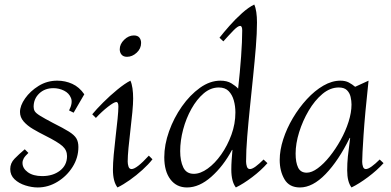

<svg xmlns="http://www.w3.org/2000/svg" viewBox="-20 -810 1723 845"><path d="M146 15Q120 15 91.5 6Q63 -3 44 -21Q25 -39 25 -66Q25 -92 44 -111.5Q63 -131 89 -153L105 -137Q90 -123 84.5 -113Q79 -103 79 -93Q79 -69 102.5 -52Q126 -35 166 -35Q213 -35 244 -59Q275 -83 275 -123Q275 -149 255 -167Q235 -185 179 -213Q151 -227 125.5 -242Q100 -257 84 -275.5Q68 -294 68 -317Q68 -345 90.5 -377Q113 -409 150 -432Q187 -455 232 -455Q267 -455 298 -441Q329 -427 351 -395L304 -314L284 -324Q301 -357 292.5 -378.5Q284 -400 262 -411Q240 -422 215 -422Q177 -422 152.5 -398.5Q128 -375 128 -340Q128 -329 133 -320.5Q138 -312 156.5 -300.5Q175 -289 213 -269Q259 -246 283 -231Q307 -216 316 -201Q325 -186 325 -163Q325 -116 299.5 -75.5Q274 -35 233 -10Q192 15 146 15Z M497 15Q477 -11 477 -64Q477 -90 480.5 -129Q484 -168 489 -210Q494 -252 497.5 -287Q501 -322 501 -341Q501 -361 492 -361Q482 -361 455 -340Q428 -319 402 -291L386 -307Q404 -329 434 -359Q464 -389 497 -416Q530 -443 554 -455Q560 -442 563 -421.5Q566 -401 566 -376Q566 -354 562.5 -316.5Q559 -279 554 -237.5Q549 -196 545.5 -159Q542 -122 542 -99Q542 -88 545.5 -77Q549 -66 559 -66Q581 -66 635 -125L651 -109Q634 -87 607 -62.5Q580 -38 551 -17.5Q522 3 497 15ZM539 -560Q523 -560 515 -569.5Q507 -579 507 -593Q507 -616 526.5 -635Q546 -654 569 -654Q586 -654 593.5 -644.5Q601 -635 601 -621Q601 -596 581.5 -578Q562 -560 539 -560Z M803 15Q757 15 730 -20.5Q703 -56 703 -118Q703 -173 724 -232Q745 -291 780.5 -341.5Q816 -392 860 -423.5Q904 -455 950 -455Q979 -455 998 -443.5Q1017 -432 1028 -420Q1036 -491 1041 -560Q1046 -629 1046 -676Q1046 -696 1037 -696Q1027 -696 1008 -676.5Q989 -657 963 -628L946 -644Q964 -667 990 -696.5Q1016 -726 1045 -752Q1074 -778 1099 -790Q1105 -777 1108 -756.5Q1111 -736 1111 -711Q1111 -664 1106 -603Q1101 -542 1094 -474Q1087 -406 1080 -338Q1073 -270 1068 -208.5Q1063 -147 1063 -99Q1063 -88 1066.5 -77Q1070 -66 1080 -66Q1090 -66 1105.5 -77.5Q1121 -89 1140 -108L1157 -92Q1129 -60 1090 -30.5Q1051 -1 1018 15Q998 -11 998 -64Q998 -84 999.5 -106Q1001 -128 1003 -150H1001Q963 -79 910 -32Q857 15 803 15ZM833 -45Q862 -45 894 -68Q926 -91 953.5 -130Q981 -169 998.5 -217Q1016 -265 1016 -315Q1016 -343 1009 -368Q1002 -393 986.5 -409Q971 -425 943 -425Q907 -425 876.5 -399Q846 -373 822.5 -331Q799 -289 786 -240Q773 -191 773 -145Q773 -102 786.5 -73.5Q800 -45 833 -45Z M1300 15Q1253 15 1232 -21Q1211 -57 1211 -106Q1211 -149 1226.5 -197Q1242 -245 1269 -290.5Q1296 -336 1330.5 -373.5Q1365 -411 1403 -433Q1441 -455 1478 -455Q1500 -455 1515 -447Q1530 -439 1543 -428L1602 -455Q1586 -307 1580 -216Q1574 -125 1574 -98Q1574 -87 1577.5 -76.5Q1581 -66 1590 -66Q1600 -66 1616 -77.5Q1632 -89 1651 -108L1668 -92Q1639 -60 1599.5 -30.5Q1560 -1 1527 15Q1508 -10 1508 -60Q1508 -92 1511 -121.5Q1514 -151 1521 -203H1519Q1470 -103 1413 -44Q1356 15 1300 15ZM1330 -50Q1352 -50 1378.5 -69.5Q1405 -89 1431 -121.5Q1457 -154 1479 -193.5Q1501 -233 1514 -274Q1527 -315 1527 -350Q1527 -366 1523 -383.5Q1519 -401 1507 -413Q1495 -425 1471 -425Q1433 -425 1399 -396.5Q1365 -368 1338.5 -323Q1312 -278 1296.5 -228Q1281 -178 1281 -134Q1281 -95 1292 -72.5Q1303 -50 1330 -50Z"/></svg>

Font: Bona Nova
Style: Italic
Weight: 400
Italic angle: -4°
Designer: Mateusz Machalski
Foundry: Capitalics
Version: Version 4.001; ttfautohint (v1.8.3)